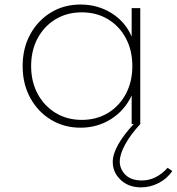

<svg xmlns="http://www.w3.org/2000/svg" viewBox="-20 -548 781 848"><path d="M335.5 16Q410 16 470 -21.8Q530 -59.5 561.5 -126V0H599.5V-512H561.5V-386.5Q533 -452.5 472.2 -490.2Q411.5 -528 335.5 -528Q262.5 -528 204.8 -492.8Q147 -457.5 113.5 -396.2Q80 -335 80 -256Q80 -177.5 113.5 -116Q147 -54.5 205 -19.2Q263 16 335.5 16ZM341 -18.5Q276.5 -18.5 226 -49Q175.5 -79.5 146.5 -133.2Q117.5 -187 117.5 -256Q117.5 -325.5 146.2 -379Q175 -432.5 225.5 -463Q276 -493.5 341 -493.5Q406.5 -493.5 457 -463Q507.5 -432.5 536 -379Q564.5 -325.5 564.5 -256Q564.5 -187 535.8 -133.2Q507 -79.5 456.8 -49Q406.5 -18.5 341 -18.5ZM603 279.5Q644 279.5 681 260.2Q718 241 741 207.5L720.5 193Q669.5 249 607 249Q558.5 249 533.8 223.8Q509 198.5 509 165.5Q509 133.5 532.8 90Q556.5 46.5 599.5 0H570.5Q526.5 47 502.2 89.8Q478 132.5 478 167.5Q478 213.5 513 246.5Q548 279.5 603 279.5Z"/></svg>

Font: Spartan ExtraLight
Style: Regular
Weight: 200
Designer: Matt Bailey, Mirko Velimirovic
Foundry: Matt Bailey
Version: Version 1.003; ttfautohint (v1.8.3)